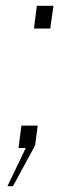

<svg xmlns="http://www.w3.org/2000/svg" viewBox="-20 -508 236 659"><path d="M5.5 131 68.5 0H43.5L53.5 -77H109.5L100.5 -9L24.5 131ZM96.5 -410 106.5 -488H163.5L152.5 -410Z"/></svg>

Font: Public Sans Thin
Style: Italic
Weight: 100
Italic angle: -8°
Designer: The Public Sans project authors (U.S. Web Design System). Libre Franklin designed by Pablo Impallari and Rodrigo Fuenzal
Version: Version 2.000